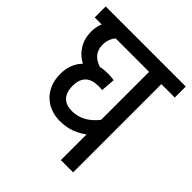

<svg xmlns="http://www.w3.org/2000/svg" viewBox="-175 -737 851 851"><g transform="rotate(45 251.0 -311.0)"><path d="M502 -553V-622H0V-553H44C37 -538 33 -520 33 -498C33 -441 61 -396 108 -371C81 -344 68 -306 69 -267C69 -177 131 -119 215 -119C272 -119 310 -138 341 -161V0H418V-553ZM145 -270C145 -325 175 -350 226 -350C233 -350 243 -350 251 -349L256 -416C246 -418 231 -419 217 -419C201 -419 186 -418 172 -414C132 -427 110 -452 110 -493C110 -517 118 -537 131 -553H341V-252C312 -216 274 -188 222 -188C176 -188 145 -212 145 -270Z"/></g></svg>

Font: Noto Sans Condensed
Style: Italic
Weight: 400
Width: 3
Italic angle: -12°
Designer: Monotype Design Team
Foundry: Monotype Imaging Inc.
Version: Version 2.013